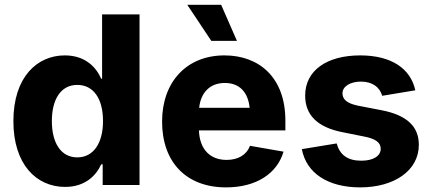

<svg xmlns="http://www.w3.org/2000/svg" viewBox="-20 -789 1840 819"><path d="M257.8 8.3C343.8 8.3 390.6 -41 411.6 -87.9H418V0H575.2V-727.5H415.5V-453.1H411.6C391.6 -499.5 346.2 -552.7 256.3 -552.7C139.2 -552.7 37.1 -461.4 37.1 -272C37.1 -88.9 134.3 8.3 257.8 8.3ZM309.6 -117.7C239.3 -117.7 201.2 -180.2 201.2 -272.5C201.2 -364.3 238.8 -426.8 309.6 -426.8C379.4 -426.8 419.4 -367.2 419.4 -272.5C419.4 -178.7 378.9 -117.7 309.6 -117.7Z M944.3 10.3C1074.2 10.3 1162.1 -49.3 1189.5 -142.1L1046.4 -167C1031.7 -127.9 995.1 -106.9 946.8 -106.9C878.4 -106.9 831.5 -149.4 828.6 -232.9H1197.3V-274.9C1197.3 -458 1085.9 -552.7 937.5 -552.7C775.4 -552.7 671.4 -439 671.4 -270.5C671.4 -96.7 774.9 10.3 944.3 10.3ZM881.3 -614.7H990.7L923.3 -768.6H778.8ZM829.6 -329.1C835.9 -392.1 874 -435.1 939 -435.1C1002.4 -435.1 1038.1 -395 1044.9 -329.1Z M1516.1 10.3C1662.1 10.3 1766.6 -61.5 1766.6 -171.4C1766.6 -250 1714.8 -298.3 1607.4 -318.8L1506.3 -338.4C1457.5 -348.6 1440.9 -366.7 1440.9 -391.1C1440.9 -420.9 1475.1 -440.9 1519.5 -440.9C1568.4 -440.9 1599.6 -417.5 1610.4 -380.4L1751.5 -403.8C1731.9 -495.6 1650.4 -552.7 1516.6 -552.7C1374 -552.7 1281.7 -488.3 1281.7 -381.3C1281.7 -298.3 1334 -246.1 1440.9 -225.1L1535.6 -206.1C1582.5 -196.8 1604 -180.7 1604 -154.3C1604 -124 1572.8 -103.5 1521.5 -103.5C1462.4 -103.5 1429.7 -128.4 1416 -177.2L1267.6 -152.8C1286.6 -49.8 1379.9 10.3 1516.1 10.3Z"/></svg>

Font: Raveo
Style: Bold
Weight: 700
Designer: Jakub Foglar, Rasmus Andersson (Inter)
Foundry: Jakubfoglar.com
Version: Version 1.100;Glyphs 3.2.3 (3260)